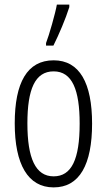

<svg xmlns="http://www.w3.org/2000/svg" viewBox="-20 -804 464 834"><path d="M180 -606H212C236 -654 265 -722 281 -773V-784H227C221 -748 193 -650 180 -617ZM380 -267C380 -443 326 -542 213 -542C98 -542 44 -445 44 -268C44 -91 101 10 213 10C326 10 380 -90 380 -267ZM99 -268C99 -416 132 -494 213 -494C294 -494 326 -413 326 -267C326 -112 291 -38 213 -38C134 -38 99 -117 99 -268Z"/></svg>

Font: Noto Sans UI Condensed Light
Style: Regular
Weight: 300
Width: 3
Designer: Monotype Design Team
Foundry: Monotype Imaging Inc.
Version: Version 1.901